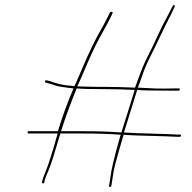

<svg xmlns="http://www.w3.org/2000/svg" viewBox="-20 -698 758 758"><path d="M456.6 -166C455.3 -162.7 448.9 -141 438.2 -101C427.9 -61 421.9 -35.7 420.2 -25L410.5 36C410.1 38.7 411.4 40 414.4 40C417.4 40 419.1 38.7 419.5 36L429.2 -25C430.8 -35 437.3 -60 448.7 -100C460.2 -140 466.6 -162 468.1 -166C468.9 -166 476.9 -165.5 492 -164.5C507.2 -163.5 530.4 -162.7 561.7 -162C622.5 -160.4 659.6 -159.1 675.8 -158H689.8C692.4 -158 694 -159.5 694.5 -162.5C695 -165.5 693.9 -167 689.8 -167H675.8C663.6 -168 626.3 -169.3 561 -171C530.2 -171.7 499.6 -173 469.4 -175L521.6 -343C528.8 -341 584.9 -340 672.2 -340H684.2C687.5 -340 689.4 -341.5 689.9 -344.5C690.4 -347.5 688.9 -349 685.6 -349H673.6C665.6 -349 651.3 -348.8 630.9 -348.3C610.4 -347.8 581.7 -348.7 546 -351C535.7 -351.7 528.5 -352 524.3 -352C528.4 -362 534.4 -378.5 542.2 -401.5C550 -424.5 560.5 -449.2 573.9 -475.5C587.2 -501.8 600.9 -530 614.9 -559.9C628.9 -589.8 642.7 -616.5 654.7 -640L669.8 -672C671.5 -674.7 671 -676.5 668.1 -677.5C665.3 -678.5 663.3 -677.7 662.2 -675L639 -630.1C628 -610.9 615.5 -585.8 601.5 -555C590 -529.7 577.5 -503.8 564.2 -477.5C550.9 -451.2 540.1 -426.3 531.8 -403C523.5 -379.7 517.3 -362.7 513.1 -352C468.4 -354 429.6 -355 396.7 -355C363.8 -355 338.2 -355.3 320 -356C301.7 -356.7 290.1 -357 285.1 -357C286.9 -359.3 300.6 -390.7 326.3 -451C345 -495.2 366.4 -538.2 390.4 -580C398.5 -594 406.2 -608.7 413.7 -624L424.6 -646C425.9 -648.7 424.7 -650.3 421.1 -651C417.4 -651.7 415 -650.7 413.7 -648L402.7 -626C395.4 -611.3 387.7 -597 379.7 -583C356.3 -542.4 331.9 -492.2 306.5 -432.3C287.4 -387.1 276.5 -362.4 274 -358C268.3 -358.7 255.8 -360 236.8 -361.9C221.4 -363.8 201.1 -369.2 175.9 -378L163.4 -381C160.9 -381.7 159 -380.7 157.9 -378C156.9 -375.3 157.5 -373.3 160 -372L171.5 -369C179.9 -367 188.7 -364.3 198 -360.9C207.4 -357.5 223.3 -354.4 248 -351.5C257.8 -350.5 265.2 -349.7 270.1 -349C245.8 -291.7 225.2 -235.4 208.6 -180H93.6C90.9 -180 89.3 -178.5 88.9 -175.5C88.4 -172.5 89.5 -171 93.6 -171H207.6C187.4 -97.9 170.8 -45.9 157.9 -15C151.4 0.3 147.9 10.3 147.1 15L146 22C145.6 24.7 146.9 26 149.9 26C152.9 26 154.6 24.7 155 22L156.1 15C156.8 11 162.1 -3 172.2 -26.9C182.3 -50.8 197.1 -98.8 218.3 -171H300.8C363.6 -171 416.3 -169.3 456.6 -166ZM459.3 -175C418.9 -178.3 365.9 -180 302.3 -180H221C237.2 -231.6 257.8 -287.9 282.8 -349C300 -347 337.9 -346 396.7 -346C431.3 -346 469.6 -345 511.8 -343C509.5 -336 492.7 -280 459.3 -175Z"/></svg>

Font: Proton
Style: LitExtIt
Weight: 500
Version: Version 1.017